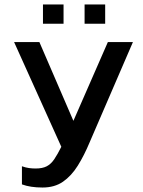

<svg xmlns="http://www.w3.org/2000/svg" viewBox="-20 -662 638 858"><path d="M172 -556V-642H264V-556ZM358 -556V-642H450V-556ZM170 176Q116 176 78 162V81Q95 87 109.5 89Q124 91 139 91Q170 91 189 81Q208 71 222.5 49.5Q237 28 254 -6L43 -474H156L308 -122L462 -474H574L381 -27Q356 33 327.5 78.5Q299 124 261.5 150Q224 176 170 176Z"/></svg>

Font: Kanit
Style: Regular
Weight: 400
Designer: Katatrad Team
Foundry: CadsonDemak
Version: Version 2.000; ttfautohint (v1.8.3)